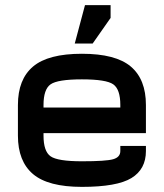

<svg xmlns="http://www.w3.org/2000/svg" viewBox="-20 -720 640 750"><path d="M50 -310V-250H150V-310Q150 -371 177.5 -390.5Q205 -410 300 -410Q395 -410 422.5 -390.5Q450 -371 450 -310V-200H550V-310Q550 -410 491 -460Q432 -510 300 -510Q168 -510 109 -460Q50 -410 50 -310ZM300 -90Q205 -90 177.5 -109.5Q150 -129 150 -190V-250H50V-190Q50 -90 109 -40Q168 10 300 10Q437 10 493.5 -24.5Q550 -59 550 -130V-150H450V-130Q450 -106 422 -98Q394 -90 300 -90ZM100 -200H550V-300H100ZM272 -550H342L412 -650V-700H312Z"/></svg>

Font: Millimetre
Style: Regular
Weight: 500
Designer: Jérémy Landes
Version: Version 1.0